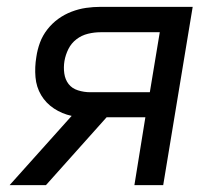

<svg xmlns="http://www.w3.org/2000/svg" viewBox="-20 -540 640 560"><path d="M114 0H8L189 -202Q161 -208 137.5 -223.5Q114 -239 100 -262.5Q86 -286 83.5 -315Q81 -344 86 -374Q89 -395 96.5 -415.5Q104 -436 118 -454Q132 -472 150 -485Q168 -498 189 -506Q210 -514 231 -517Q252 -520 273 -520H542L456 0H372L404 -198H291ZM417 -271 446 -446H273Q255 -446 236.5 -441.5Q218 -437 203 -425.5Q188 -414 179.5 -397Q171 -380 168 -362Q165 -344 167.5 -326Q170 -308 180 -295Q190 -282 207.5 -276.5Q225 -271 243 -271Z"/></svg>

Font: Iosevka Extended Oblique
Style: Regular
Weight: 400
Width: 7
Italic angle: -9°
Monospace: yes
Designer: Belleve Invis
Foundry: Belleve Invis
Version: Version 32.0.1; ttfautohint (v1.8.4)